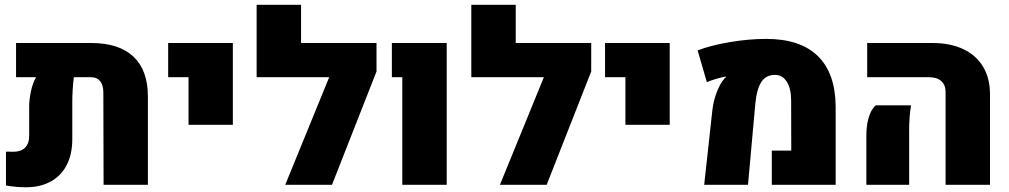

<svg xmlns="http://www.w3.org/2000/svg" viewBox="-20 -770 4206 800"><path d="M596.2 -368.2V0H411.6L410.6 -384.8Q410.6 -415 397.5 -431.6Q384.3 -448.2 360.4 -448.2H287.6Q281.2 -394.5 281.2 -344.7V-189.9Q281.2 -127.4 258.1 -82.5Q234.9 -37.6 191.4 -13.7Q147.9 10.3 87.9 10.3Q48.3 10.3 4.9 2.9V-138.2L36.1 -137.7Q66.9 -137.7 84.2 -154.5Q101.6 -171.4 101.6 -204.6V-327.1Q101.6 -354 108.6 -388.2Q115.7 -422.4 129.9 -448.2H46.9V-590.8H359.9Q475.6 -590.8 535.9 -534.2Q596.2 -477.5 596.2 -368.2Z M765.6 -448.2H680.7V-590.8H950.2V-250H765.6Z M1548.8 -472.2 1363.3 0H1168.5L1351.6 -448.2H1049.3V-750H1234.4V-590.8H1548.8Z M1656.2 -448.2H1612.8V-590.8H1841.3V0H1656.2Z M2443.4 -472.2 2257.8 0H2063L2246.1 -448.2H1943.8V-750H2128.9V-590.8H2443.4Z M2585.9 -448.2H2501V-590.8H2770.5V-250H2585.9Z M2948.2 -311Q2952.6 -350.1 2966.6 -386.2Q2980.5 -422.4 2999 -443.4Q3003.4 -447.8 3004.9 -448.2L3004.4 -451.2Q2986.8 -448.2 2963.4 -441.2Q2939.9 -434.1 2925.3 -427.7L2886.7 -560.1Q2943.4 -581.5 3022 -594.7Q3100.6 -607.9 3172.4 -607.9Q3314.5 -607.9 3387.7 -536.4Q3460.9 -464.8 3461.9 -326.2V0H3195.8V-142.6H3276.9L3276.4 -351.6Q3276.4 -400.9 3258.3 -429.4Q3240.2 -458 3209 -458Q3171.4 -458 3152.1 -428.2Q3132.8 -398.4 3127 -336.4L3096.7 0H2914.1Z M3919.9 -386.7Q3919.9 -416 3902.1 -432.1Q3884.3 -448.2 3851.6 -448.2H3593.3V-590.8H3865.7Q3939.9 -590.8 3993.9 -565.2Q4047.9 -539.6 4076.4 -491.5Q4105 -443.4 4105 -377.4V0H3919.9ZM3589.8 -203.1Q3589.8 -242.7 3596.9 -270Q3604 -297.4 3613 -311.8Q3622.1 -326.2 3629.4 -331.1H3775.9Q3768.1 -284.2 3768.1 -224.6V0H3589.8Z"/></svg>

Font: Heebo Black
Style: Regular
Weight: 900
Designer: Oded Ezer
Foundry: Meir Sadan
Version: Version 2.001; ttfautohint (v1.5.14-ce02) -l 8 -r 50 -G 200 